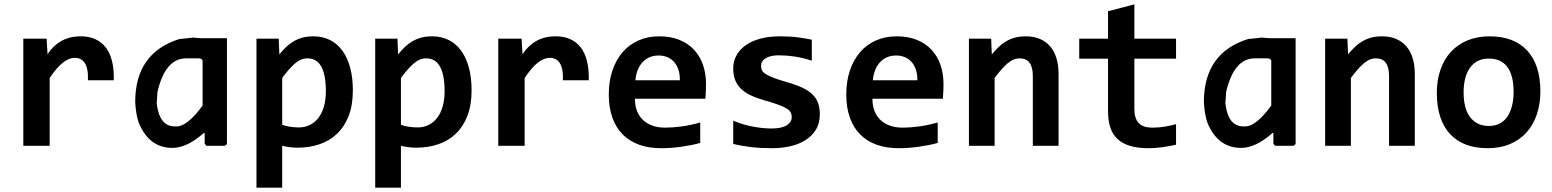

<svg xmlns="http://www.w3.org/2000/svg" viewBox="-20 -675 7187 889"><path d="M387.2 -303.2Q388.2 -331.1 384.5 -350.6Q380.9 -370.1 372.8 -382.8Q364.7 -395.5 353 -401.4Q341.3 -407.2 326.2 -407.2Q299.8 -407.2 271.7 -385.5Q243.7 -363.8 210 -314V0H87.9V-496.1H195.8L200.2 -423.8Q212.4 -442.9 227.8 -458Q243.2 -473.1 262 -484.1Q280.8 -495.1 303.7 -501Q326.7 -506.8 354 -506.8Q391.6 -506.8 420.7 -493.9Q449.7 -481 469.5 -455.6Q489.3 -430.2 498.8 -391.8Q508.3 -353.5 506.8 -303.2Z M1030.8 -498V-10.3Q1030.8 -5.4 1021 0H938Q933.1 0 927.7 -10.3V-59.6H924.3Q845.7 9.8 778.3 9.8Q670.4 9.8 622.6 -106.4Q609.4 -142.6 606 -202.6Q606 -430.7 811.5 -494.6Q818.8 -494.6 874.5 -501Q902.8 -498 918 -498ZM705.6 -195.8Q718.3 -89.8 788.6 -89.8H798.3Q847.2 -89.8 918 -186V-395Q914.6 -404.8 897.9 -404.8H841.8Q745.1 -404.8 709 -249Z M1613.8 -256.8Q1613.8 -188.5 1594.5 -138.7Q1575.2 -88.9 1540.8 -55.9Q1506.3 -22.9 1459.5 -7.1Q1412.6 8.8 1357.4 8.8Q1338.9 8.8 1320.3 6.3Q1301.8 3.9 1286.6 0V193.8H1167.5V-496.1H1270.5L1273.4 -422.9Q1288.6 -441.9 1304.9 -457.5Q1321.3 -473.1 1340.3 -484.1Q1359.4 -495.1 1381.3 -501Q1403.3 -506.8 1430.7 -506.8Q1474.6 -506.8 1508.8 -489.3Q1543 -471.7 1566.2 -439.2Q1589.4 -406.7 1601.6 -360.6Q1613.8 -314.5 1613.8 -256.8ZM1488.8 -252Q1488.8 -293 1482.9 -321.8Q1477.1 -350.6 1466.1 -369.1Q1455.1 -387.7 1439.2 -396.2Q1423.3 -404.8 1402.8 -404.8Q1372.6 -404.8 1345 -380.4Q1317.4 -356 1286.6 -314V-97.2Q1300.8 -91.8 1321.5 -88.4Q1342.3 -85 1363.8 -85Q1392.1 -85 1415.3 -96.7Q1438.5 -108.4 1454.8 -129.9Q1471.2 -151.4 1480 -182.4Q1488.8 -213.4 1488.8 -252Z M2163.6 -256.8Q2163.6 -188.5 2144.3 -138.7Q2125 -88.9 2090.6 -55.9Q2056.2 -22.9 2009.3 -7.1Q1962.4 8.8 1907.2 8.8Q1888.7 8.8 1870.1 6.3Q1851.6 3.9 1836.4 0V193.8H1717.3V-496.1H1820.3L1823.2 -422.9Q1838.4 -441.9 1854.7 -457.5Q1871.1 -473.1 1890.1 -484.1Q1909.2 -495.1 1931.2 -501Q1953.1 -506.8 1980.5 -506.8Q2024.4 -506.8 2058.6 -489.3Q2092.8 -471.7 2116 -439.2Q2139.2 -406.7 2151.4 -360.6Q2163.6 -314.5 2163.6 -256.8ZM2038.6 -252Q2038.6 -293 2032.7 -321.8Q2026.9 -350.6 2015.9 -369.1Q2004.9 -387.7 1989 -396.2Q1973.1 -404.8 1952.6 -404.8Q1922.4 -404.8 1894.8 -380.4Q1867.2 -356 1836.4 -314V-97.2Q1850.6 -91.8 1871.3 -88.4Q1892.1 -85 1913.6 -85Q1941.9 -85 1965.1 -96.7Q1988.3 -108.4 2004.6 -129.9Q2021 -151.4 2029.8 -182.4Q2038.6 -213.4 2038.6 -252Z M2586.4 -303.2Q2587.4 -331.1 2583.7 -350.6Q2580.1 -370.1 2572 -382.8Q2564 -395.5 2552.2 -401.4Q2540.5 -407.2 2525.4 -407.2Q2499 -407.2 2470.9 -385.5Q2442.9 -363.8 2409.2 -314V0H2287.1V-496.1H2395L2399.4 -423.8Q2411.6 -442.9 2427 -458Q2442.4 -473.1 2461.2 -484.1Q2480 -495.1 2502.9 -501Q2525.9 -506.8 2553.2 -506.8Q2590.8 -506.8 2619.9 -493.9Q2648.9 -481 2668.7 -455.6Q2688.5 -430.2 2698 -391.8Q2707.5 -353.5 2706.1 -303.2Z M3249 -286.1Q3249 -273.9 3248.3 -254.4Q3247.6 -234.9 3246.1 -217.8H2919.9Q2919.9 -185.1 2929.9 -160.2Q2939.9 -135.3 2958.3 -118.4Q2976.6 -101.6 3002.2 -92.8Q3027.8 -84 3059.1 -84Q3095.2 -84 3136.5 -89.6Q3177.7 -95.2 3222.2 -107.9V-13.2Q3203.1 -7.8 3180.7 -3.4Q3158.2 1 3134.8 4.4Q3111.3 7.8 3087.4 9.5Q3063.5 11.2 3041 11.2Q2984.4 11.2 2939.5 -4.9Q2894.5 -21 2863.3 -52.5Q2832 -84 2815.4 -130.4Q2798.8 -176.8 2798.8 -237.8Q2798.8 -298.3 2815.4 -347.9Q2832 -397.5 2862.3 -432.9Q2892.6 -468.3 2935.8 -487.5Q2979 -506.8 3032.2 -506.8Q3085 -506.8 3125.5 -490.5Q3166 -474.1 3193.4 -444.8Q3220.7 -415.5 3234.9 -375Q3249 -334.5 3249 -286.1ZM3127.9 -303.2Q3128.4 -332.5 3120.6 -354.2Q3112.8 -376 3099.4 -390.1Q3085.9 -404.3 3068.1 -411.1Q3050.3 -418 3029.8 -418Q2984.9 -418 2956.1 -387.9Q2927.2 -357.9 2921.9 -303.2Z M3775.9 -146Q3775.9 -103.5 3757.1 -73.5Q3738.3 -43.5 3707.3 -24.7Q3676.3 -5.9 3637 2.7Q3597.7 11.2 3556.6 11.2Q3502 11.2 3458 6.1Q3414.1 1 3375 -8.8V-116.2Q3420.9 -97.2 3466.6 -88.6Q3512.2 -80.1 3552.7 -80.1Q3599.6 -80.1 3622.8 -95Q3646 -109.9 3646 -133.8Q3646 -145 3641.1 -154.3Q3636.2 -163.6 3622.8 -172.1Q3609.4 -180.7 3585 -189.7Q3560.5 -198.7 3521 -210Q3484.4 -220.2 3456.8 -233.2Q3429.2 -246.1 3411.1 -263.7Q3393.1 -281.2 3384 -304.4Q3375 -327.6 3375 -358.9Q3375 -389.2 3388.7 -416Q3402.3 -442.9 3429.4 -463.1Q3456.5 -483.4 3497.1 -495.1Q3537.6 -506.8 3591.8 -506.8Q3638.7 -506.8 3674.8 -502Q3710.9 -497.1 3738.8 -491.2V-394Q3696.3 -407.7 3658.9 -413.3Q3621.6 -418.9 3585 -418.9Q3548.3 -418.9 3526.1 -405.8Q3503.9 -392.6 3503.9 -369.1Q3503.9 -357.9 3508.3 -349.1Q3512.7 -340.3 3525.6 -332Q3538.6 -323.7 3561.8 -314.7Q3585 -305.7 3623 -294.9Q3666 -282.7 3695.3 -268.8Q3724.6 -254.9 3742.4 -237.3Q3760.3 -219.7 3768.1 -197.3Q3775.9 -174.8 3775.9 -146Z M4348.6 -286.1Q4348.6 -273.9 4347.9 -254.4Q4347.2 -234.9 4345.7 -217.8H4019.5Q4019.5 -185.1 4029.5 -160.2Q4039.6 -135.3 4057.9 -118.4Q4076.2 -101.6 4101.8 -92.8Q4127.4 -84 4158.7 -84Q4194.8 -84 4236.1 -89.6Q4277.3 -95.2 4321.8 -107.9V-13.2Q4302.7 -7.8 4280.3 -3.4Q4257.8 1 4234.4 4.4Q4210.9 7.8 4187 9.5Q4163.1 11.2 4140.6 11.2Q4084 11.2 4039.1 -4.9Q3994.1 -21 3962.9 -52.5Q3931.6 -84 3915 -130.4Q3898.4 -176.8 3898.4 -237.8Q3898.4 -298.3 3915 -347.9Q3931.6 -397.5 3961.9 -432.9Q3992.2 -468.3 4035.4 -487.5Q4078.6 -506.8 4131.8 -506.8Q4184.6 -506.8 4225.1 -490.5Q4265.6 -474.1 4293 -444.8Q4320.3 -415.5 4334.5 -375Q4348.6 -334.5 4348.6 -286.1ZM4227.5 -303.2Q4228 -332.5 4220.2 -354.2Q4212.4 -376 4199 -390.1Q4185.5 -404.3 4167.7 -411.1Q4149.9 -418 4129.4 -418Q4084.5 -418 4055.7 -387.9Q4026.9 -357.9 4021.5 -303.2Z M4762.2 0V-323.2Q4762.2 -404.8 4701.7 -404.8Q4671.4 -404.8 4643.8 -380.4Q4616.2 -356 4585.4 -314V0H4466.3V-496.1H4569.3L4572.3 -422.9Q4587.4 -441.9 4603.8 -457.5Q4620.1 -473.1 4639.2 -484.1Q4658.2 -495.1 4680.2 -501Q4702.1 -506.8 4729.5 -506.8Q4767.6 -506.8 4795.9 -494.4Q4824.2 -481.9 4843.3 -459.2Q4862.3 -436.5 4871.8 -404.5Q4881.3 -372.6 4881.3 -333V0Z M5425.3 -4.9Q5393.1 2.4 5360.4 6.8Q5327.6 11.2 5298.3 11.2Q5249.5 11.2 5214.1 1Q5178.7 -9.3 5155.5 -30.3Q5132.3 -51.3 5121.3 -83.7Q5110.4 -116.2 5110.4 -161.1V-403.3H4977.1V-496.1H5110.4V-623L5232.4 -654.8V-496.1H5425.3V-403.3H5232.4V-169.9Q5232.4 -127.4 5252 -105.7Q5271.5 -84 5317.4 -84Q5346.7 -84 5374.5 -88.9Q5402.3 -93.8 5425.3 -100.1Z M5979 -498V-10.3Q5979 -5.4 5969.2 0H5886.2Q5881.3 0 5876 -10.3V-59.6H5872.6Q5793.9 9.8 5726.6 9.8Q5618.7 9.8 5570.8 -106.4Q5557.6 -142.6 5554.2 -202.6Q5554.2 -430.7 5759.8 -494.6Q5767.1 -494.6 5822.8 -501Q5851.1 -498 5866.2 -498ZM5653.8 -195.8Q5666.5 -89.8 5736.8 -89.8H5746.6Q5795.4 -89.8 5866.2 -186V-395Q5862.8 -404.8 5846.2 -404.8H5790Q5693.4 -404.8 5657.2 -249Z M6411.6 0V-323.2Q6411.6 -404.8 6351.1 -404.8Q6320.8 -404.8 6293.2 -380.4Q6265.6 -356 6234.9 -314V0H6115.7V-496.1H6218.8L6221.7 -422.9Q6236.8 -441.9 6253.2 -457.5Q6269.5 -473.1 6288.6 -484.1Q6307.6 -495.1 6329.6 -501Q6351.6 -506.8 6378.9 -506.8Q6417 -506.8 6445.3 -494.4Q6473.6 -481.9 6492.7 -459.2Q6511.7 -436.5 6521.2 -404.5Q6530.8 -372.6 6530.8 -333V0Z M7112.3 -252Q7112.3 -193.4 7095.7 -144.8Q7079.1 -96.2 7047.9 -61.5Q7016.6 -26.9 6971.2 -7.8Q6925.8 11.2 6867.7 11.2Q6812.5 11.2 6769 -4.9Q6725.6 -21 6695.3 -53Q6665 -85 6648.9 -133.1Q6632.8 -181.2 6632.8 -245.1Q6632.8 -304.2 6649.7 -352.5Q6666.5 -400.9 6698 -435.1Q6729.5 -469.2 6774.9 -488Q6820.3 -506.8 6877.4 -506.8Q6933.1 -506.8 6976.6 -490.5Q7020 -474.1 7050.3 -441.9Q7080.6 -409.7 7096.4 -362.1Q7112.3 -314.5 7112.3 -252ZM6988.3 -249Q6988.3 -326.2 6959.2 -365Q6930.2 -403.8 6873.5 -403.8Q6842.3 -403.8 6820.3 -391.6Q6798.3 -379.4 6784.2 -358.2Q6770 -336.9 6763.4 -308.6Q6756.8 -280.3 6756.8 -248Q6756.8 -170.4 6788.1 -131.1Q6819.3 -91.8 6873.5 -91.8Q6903.3 -91.8 6925.3 -103.8Q6947.3 -115.7 6960.9 -137Q6974.6 -158.2 6981.4 -187Q6988.3 -215.8 6988.3 -249Z"/></svg>

Font: Code New Roman
Style: Bold
Weight: 700
Monospace: yes
Designer: Sam Radian
Foundry: Code New Roman
Version: Version 1.508 October 19, 2014